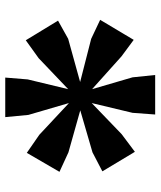

<svg xmlns="http://www.w3.org/2000/svg" viewBox="39 -940 603 721"><g transform="rotate(-90 340.5 -579.5)"><path d="M57.6 -496.6 128.9 -533.7 286.6 -579.6 128.9 -624 55.7 -657.7 127 -780.3 194.8 -733.4 314 -622.1 269.5 -774.4 261.2 -861.3H409.7L402.8 -776.9L366.2 -625L482.4 -735.8L549.8 -784.2L623.5 -663.1L555.2 -625L393.1 -580.1L555.2 -538.6L626.5 -504.9L551.3 -378.9L489.3 -424.8L366.2 -535.2L410.6 -383.3L419.4 -298.3H271L277.3 -383.3L314 -536.6L197.3 -424.3L130.9 -374.5Z"/></g></svg>

Font: Merriweather UltraBold
Style: Regular
Weight: 900
Designer: Eben Sorkin ( sorkintype@gmail.com )
Foundry: Eben Sorkin
Version: Version 1.570; ttfautohint (v1.3) -l 8 -r 32 -G 0 -x 0 -H 60